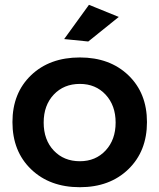

<svg xmlns="http://www.w3.org/2000/svg" viewBox="-20 -780 668 805"><path d="M353 -759.8 478 -709 350.1 -606 249 -616.2ZM314.9 -539.1Q440.4 -539.1 518.3 -464.4Q596.2 -389.6 596.2 -268.1Q596.2 -146 518.3 -70.6Q440.4 4.9 314.9 4.9Q188.5 4.9 110.4 -70.3Q32.2 -145.5 32.2 -268.1Q32.2 -389.6 110.1 -464.4Q188 -539.1 314.9 -539.1ZM314.9 -428.2Q247.6 -428.2 205.3 -383.3Q163.1 -338.4 163.1 -266.1Q163.1 -193.8 205.3 -148.9Q247.6 -104 314.9 -104Q380.9 -104 422.9 -149.2Q464.8 -194.3 464.8 -266.1Q464.8 -337.9 422.9 -383.1Q380.9 -428.2 314.9 -428.2Z"/></svg>

Font: Montserrat-Arabic Medium
Style: Regular
Weight: 500
Designer: Mohamed Gaber
Foundry: Kief Type Foundry
Version: Version 5.008;PS 005.008;hotconv 1.0.88;makeotf.lib2.5.64775